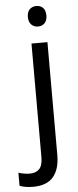

<svg xmlns="http://www.w3.org/2000/svg" viewBox="-116 -770 425 1043"><g transform="rotate(-5 97.0 -248.5)"><path d="M124 -737Q146 -737 160 -723Q174 -709 174 -681Q174 -654 160 -639.5Q146 -625 124 -625Q102 -625 87.5 -639.5Q73 -654 73 -681Q73 -709 87.5 -723Q102 -737 124 -737ZM-52 228V157Q-20 167 10 167Q43 167 61.5 148Q80 129 80 83V-536H167V80Q167 157 131.5 198.5Q96 240 22 240Q-23 240 -52 228Z"/></g></svg>

Font: Noto Sans Display
Style: Regular
Weight: 400
Designer: Monotype Design team
Foundry: Monotype Imaging Inc.
Version: Version 1.000